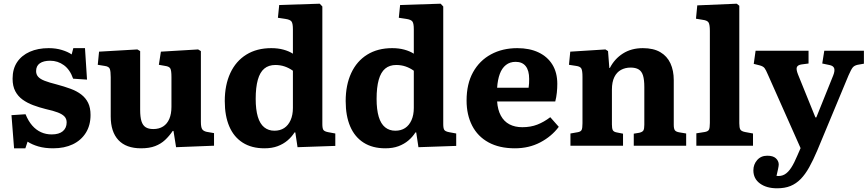

<svg xmlns="http://www.w3.org/2000/svg" viewBox="-20 -787 4688 1037"><path d="M56 14 42 -165 118 -170Q133 -133 154 -109Q175 -85 201.5 -73Q228 -61 259 -61Q299 -61 319.5 -78.5Q340 -96 340 -126Q340 -145 328.5 -157.5Q317 -170 292.5 -179.5Q268 -189 227 -198Q191 -207 159 -219Q127 -231 102 -249Q77 -267 62.5 -294.5Q48 -322 48 -362Q48 -415 72.5 -451.5Q97 -488 141 -507.5Q185 -527 243 -527Q282 -527 314.5 -517Q347 -507 367 -493L376 -527H439L450 -357L375 -362Q358 -411 325 -435Q292 -459 251 -459Q215 -459 195 -445Q175 -431 175 -403Q175 -385 186 -372.5Q197 -360 221.5 -350.5Q246 -341 286 -331Q327 -320 361 -307.5Q395 -295 419 -276.5Q443 -258 456 -231.5Q469 -205 469 -166Q469 -110 443.5 -69.5Q418 -29 373 -7.5Q328 14 267 14Q222 14 187.5 4Q153 -6 129 -22L117 14Z M742 14Q661 14 619.5 -30.5Q578 -75 578 -158V-370Q578 -402 573 -415Q568 -428 545 -431L508 -437L515 -508L722 -520L737 -511V-194Q737 -155 744 -132.5Q751 -110 766.5 -100Q782 -90 808 -90Q839 -90 861 -104Q883 -118 894.5 -145Q906 -172 906 -210V-371Q906 -406 900 -417Q894 -428 872 -431L838 -437L849 -508L1050 -520L1065 -511V-129Q1065 -101 1071.5 -90Q1078 -79 1096 -75L1136 -68V0L931 8L917 -80H913Q894 -52 871.5 -31Q849 -10 818 2Q787 14 742 14Z M1408 14Q1339 14 1291 -16.5Q1243 -47 1218.5 -104Q1194 -161 1194 -241Q1194 -328 1224 -392.5Q1254 -457 1310.5 -492Q1367 -527 1445 -527Q1481 -527 1510.5 -519Q1540 -511 1562 -497V-629Q1562 -659 1555 -670Q1548 -681 1521 -685L1481 -691L1488 -760L1707 -767L1721 -752V-117Q1721 -94 1726.5 -85.5Q1732 -77 1753 -73L1791 -66V1L1587 8L1575 -72H1571Q1555 -47 1532.5 -28Q1510 -9 1479.5 2.5Q1449 14 1408 14ZM1462 -81Q1493 -81 1515 -95.5Q1537 -110 1549.5 -138Q1562 -166 1562 -204V-405Q1541 -420 1517.5 -428Q1494 -436 1467 -436Q1431 -436 1407.5 -416.5Q1384 -397 1372.5 -356Q1361 -315 1361 -253Q1361 -195 1372.5 -156.5Q1384 -118 1407 -99.5Q1430 -81 1462 -81Z M2061 14Q1992 14 1944 -16.5Q1896 -47 1871.5 -104Q1847 -161 1847 -241Q1847 -328 1877 -392.5Q1907 -457 1963.5 -492Q2020 -527 2098 -527Q2134 -527 2163.5 -519Q2193 -511 2215 -497V-629Q2215 -659 2208 -670Q2201 -681 2174 -685L2134 -691L2141 -760L2360 -767L2374 -752V-117Q2374 -94 2379.5 -85.5Q2385 -77 2406 -73L2444 -66V1L2240 8L2228 -72H2224Q2208 -47 2185.5 -28Q2163 -9 2132.5 2.5Q2102 14 2061 14ZM2115 -81Q2146 -81 2168 -95.5Q2190 -110 2202.5 -138Q2215 -166 2215 -204V-405Q2194 -420 2170.5 -428Q2147 -436 2120 -436Q2084 -436 2060.5 -416.5Q2037 -397 2025.5 -356Q2014 -315 2014 -253Q2014 -195 2025.5 -156.5Q2037 -118 2060 -99.5Q2083 -81 2115 -81Z M2761 14Q2677 14 2618.5 -18Q2560 -50 2530 -108.5Q2500 -167 2500 -244Q2500 -334 2535 -397Q2570 -460 2632 -493.5Q2694 -527 2774 -527Q2840 -527 2888.5 -504Q2937 -481 2963.5 -438Q2990 -395 2990 -334Q2990 -311 2987.5 -286.5Q2985 -262 2979 -239H2665Q2668 -194 2685 -162.5Q2702 -131 2731.5 -115.5Q2761 -100 2801 -100Q2846 -100 2882 -114Q2918 -128 2952 -154L2998 -102Q2959 -50 2898 -18Q2837 14 2761 14ZM2665 -313H2835Q2837 -325 2837.5 -337Q2838 -349 2838 -361Q2838 -406 2819.5 -429.5Q2801 -453 2765 -453Q2734 -453 2712.5 -436Q2691 -419 2679.5 -388Q2668 -357 2665 -313Z M3061 0V-66L3101 -73Q3117 -76 3121.5 -85.5Q3126 -95 3126 -121V-372Q3126 -405 3120 -416.5Q3114 -428 3092 -431L3053 -437L3060 -508L3250 -520L3264 -511L3271 -420H3274Q3299 -469 3344.5 -498Q3390 -527 3452 -527Q3509 -527 3546 -505.5Q3583 -484 3601 -445Q3619 -406 3619 -354V-113Q3619 -92 3625 -83.5Q3631 -75 3650 -72L3686 -66V0H3403V-65L3433 -70Q3450 -74 3455 -82.5Q3460 -91 3460 -113V-317Q3460 -356 3453 -379Q3446 -402 3429.5 -412Q3413 -422 3386 -422Q3357 -422 3334 -409.5Q3311 -397 3298 -370.5Q3285 -344 3285 -303V-115Q3285 -94 3289.5 -84.5Q3294 -75 3310 -72L3345 -65V0Z M3741 0V-67L3786 -74Q3804 -77 3809 -86.5Q3814 -96 3814 -123V-620Q3814 -654 3807 -665.5Q3800 -677 3775 -680L3739 -686L3746 -758L3959 -767L3973 -756V-121Q3973 -97 3978.5 -87.5Q3984 -78 4004 -74L4047 -66V0Z M4177 230Q4120 230 4084.5 204Q4049 178 4049 133Q4049 101 4069.5 77.5Q4090 54 4124 54Q4155 54 4170 67.5Q4185 81 4186 100Q4186 109 4182.5 125Q4179 141 4174 163Q4199 166 4218 155Q4237 144 4253.5 118.5Q4270 93 4287 52L4304 13L4127 -385Q4117 -409 4109.5 -419Q4102 -429 4083 -434L4051 -442L4061 -513H4347V-444L4309 -439Q4289 -436 4284 -424.5Q4279 -413 4290 -385L4384 -153H4389L4480 -379Q4490 -404 4485.5 -418Q4481 -432 4459 -436L4421 -444L4432 -513H4646V-443L4612 -437Q4594 -433 4585.5 -422.5Q4577 -412 4563 -380L4394 26Q4372 78 4350.5 116.5Q4329 155 4304.5 180Q4280 205 4249.5 217.5Q4219 230 4177 230Z"/></svg>

Font: Literata 18pt
Style: Bold
Weight: 700
Designer: Latin by Veronika Burian and Jose Scaglione. Greek by Irene Vlachou. Cyrillic by Vera Evstafieva.
Foundry: TypeTogether
Version: Version 3.103;gftools[0.9.29]